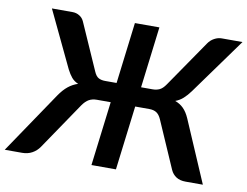

<svg xmlns="http://www.w3.org/2000/svg" viewBox="-113 -832 1213 942"><g transform="rotate(10 493.5 -361.5)"><path d="M175 -723H72.5L206 -442.5C213.7 -427.5 221.8 -414.9 230.2 -404.8C238.8 -394.6 249.8 -386.7 263.5 -381C245.8 -375.3 229.7 -366.6 215 -354.8C200.3 -342.9 186.2 -327 172.5 -307L-35 0H51.5C70.2 0 86.8 -4 101.2 -12C115.8 -20 127.8 -31 137.5 -45L297 -280C307 -294.3 317.5 -304.6 328.5 -310.8C339.5 -316.9 352.5 -320 367.5 -320H436.5L397 0H519L558.5 -320H628.5C643.5 -320 655.7 -316.9 665 -310.8C674.3 -304.6 682.2 -294.3 688.5 -280L791 -45C797.3 -31 806.7 -20 819 -12C831.3 -4 847 0 866 0H952L820 -307C811.3 -327 801.1 -342.9 789.2 -354.8C777.4 -366.6 763.3 -375.3 747 -381C762 -386.7 775.1 -394.6 786.2 -404.8C797.4 -414.9 808.5 -427.5 819.5 -442.5L1022 -723H919C906.3 -723 894 -719.8 882 -713.2C870 -706.8 860 -697.7 852 -686L692.5 -454C682.5 -439.3 672.4 -429.7 662.2 -425C652.1 -420.3 640.8 -418 628.5 -418H570.5L608 -723H486L448.5 -418H391.5C378.8 -418 368 -420.3 359 -425C350 -429.7 342.3 -439.3 336 -454L233.5 -686C228.5 -697.7 220.8 -706.8 210.2 -713.2C199.8 -719.8 188 -723 175 -723Z"/></g></svg>

Font: Lato
Style: Bold Italic
Weight: 700
Italic angle: -7°
Designer: Lukasz Dziedzic
Foundry: tyPoland Lukasz Dziedzic
Version: Version 2.007; 2014-02-27